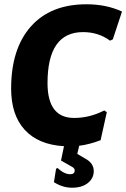

<svg xmlns="http://www.w3.org/2000/svg" viewBox="-20 -674 590 897"><path d="M384 -654Q477 -654 550 -620L507 -490L494 -484Q440 -524 368 -524Q202 -524 202 -286Q202 -123 326 -123Q399 -123 467 -158L479 -150L450 -19Q398 1 350 7L341 45L375 65Q418 87 418 125Q418 159 390.5 181Q363 203 317 203Q272 203 232 177L242 114L249 111Q280 140 308 140Q329 140 329 122Q329 111 314 104L265 76L279 9Q159 2 95.5 -67.5Q32 -137 32 -260Q32 -446 124 -550Q216 -654 384 -654Z"/></svg>

Font: Alegreya Sans SC ExtraBold
Style: Italic
Weight: 800
Italic angle: -7°
Designer: Juan Pablo del Peral
Foundry: Huerta Tipografica
Version: Version 2.007